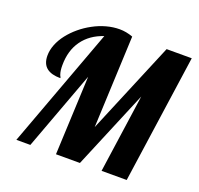

<svg xmlns="http://www.w3.org/2000/svg" viewBox="-129 -892 1073 1034"><g transform="rotate(20 407.0 -375.0)"><path d="M320.8 -687Q244.6 -661.6 203.4 -604.2Q162.1 -546.9 162.1 -461.9Q162.1 -429.7 168.9 -411.1Q170.4 -405.8 173.8 -400.4Q175.8 -397 175.8 -393.1Q125 -393.1 98.1 -413.6Q68.8 -436 68.8 -483.9Q68.8 -515.1 81.5 -547.4Q94.2 -579.6 117.7 -609.9Q140.6 -639.2 171.1 -664.8Q201.7 -690.4 237.3 -709.5Q272.9 -729 311.3 -739.5Q349.6 -750 387.2 -750Q424.3 -750 462.9 -735.8L439.9 -209L660.2 -735.8H804.2L699.2 0H555.2L619.1 -449.2L431.2 0H293.9L314 -451.2L147 0H66.9Z"/></g></svg>

Font: Pattaya
Style: Regular
Weight: 400
Designer: Pablo Impallari / Thai characters Designed by Thanarat Vachiruckul and Suppakit Chalermlarp
Foundry: Pablo Impallari
Version: Version 1.007;September 16, 2023;FontCreator 15.0.0.2934 64-